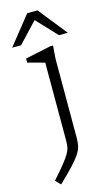

<svg xmlns="http://www.w3.org/2000/svg" viewBox="-176 -781 607 1063"><g transform="rotate(-15 127.5 -250.0)"><path d="M124 -441.5Q118.5 -443 101.2 -447.8Q84 -452.5 63.2 -458Q42.5 -463.5 27.5 -467.5V-491L174 -522H190L184.5 -447V5Q184.5 32.5 179.5 53.8Q174.5 75 159.2 98Q144 121 114.2 152.8Q84.5 184.5 34.5 232.5L6.5 204Q47 158.5 70.5 129.5Q94 100.5 105.5 81Q117 61.5 120.5 45Q124 28.5 124 7.5ZM-31.5 -569 98.5 -732H157.5L287.5 -569H236.5L128 -684.5L19.5 -569Z"/></g></svg>

Font: Newsreader 6pt Light
Style: Regular
Weight: 300
Designer: Hugues Gentile
Foundry: Production Type
Version: Version 1.003; ttfautohint (v1.8.3)